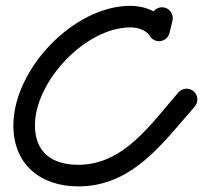

<svg xmlns="http://www.w3.org/2000/svg" viewBox="-20 -610 706 667"><path d="M551.5 -583.7C531.3 -588.5 511.1 -576.1 506.2 -556C502.8 -541.7 499.4 -527.5 496 -513.2C491.1 -493.1 503.5 -472.8 523.7 -468C543.8 -463.2 564.1 -475.6 568.9 -495.7C568.9 -495.7 568.9 -495.7 568.9 -495.7C572.3 -509.9 575.7 -524.2 579.2 -538.4C584 -558.6 571.6 -578.8 551.5 -583.7ZM564.5 -523.9C564.5 -523.9 564.5 -523.9 564.5 -523.9C537.5 -568.4 483.6 -589.8 433.3 -589.8C235.1 -589.8 26.4 -368.6 26.4 -174.4C26.4 -38.8 120.4 37.5 252 37.5C440.1 37.5 545.3 -113 656.4 -239.8C670.1 -255.3 668.5 -279 652.9 -292.7C637.4 -306.3 613.7 -304.8 600 -289.2C505.7 -181.6 411.2 -37.5 252 -37.5C161.7 -37.5 101.4 -80.2 101.4 -174.4C101.4 -327.5 276.7 -514.8 433.3 -514.8C456.7 -514.8 487.3 -506.6 500.4 -485C511.1 -467.3 534.1 -461.6 551.9 -472.4C569.6 -483.1 575.2 -506.2 564.5 -523.9Z"/></svg>

Font: FRB American Cursive Extrabold
Style: Bold Italic
Weight: 800
Italic angle: -25°
Version: Version 2.0;Modular Font Editor K font №1